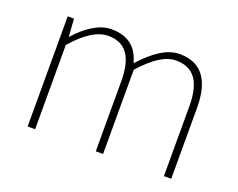

<svg xmlns="http://www.w3.org/2000/svg" viewBox="-91 -701 1071 863"><g transform="rotate(20 444.5 -270.0)"><path d="M105 0H141V-403C201 -472 256 -507 307 -507C392 -507 431 -450 431 -334V0H466V-403C528 -472 580 -507 632 -507C717 -507 757 -450 757 -334V0H792V-339C792 -475 739 -540 636 -540C576 -540 517 -498 455 -430C438 -496 396 -540 310 -540C252 -540 191 -498 143 -443H141L135 -527H105Z"/></g></svg>

Font: Genne Gothic ExtraLight
Style: Regular
Weight: 250
Designer: Ryoko NISHIZUKA (kana & ideographs); Paul D. Hunt (Latin, Greek & Cyrillic); Wenlong ZHANG (bopomofo); Sandoll Communica
Foundry: Adobe Systems Incorporated
Version: Version 1.004;PS 1.004;hotconv 16.6.51;makeotf.lib2.5.65220